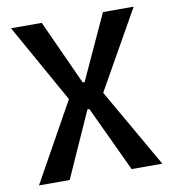

<svg xmlns="http://www.w3.org/2000/svg" viewBox="-76 -727 716 794"><g transform="rotate(-10 282.0 -330.0)"><path d="M24 0 208 -330 23 -660H152L276 -388H284L409 -660H538L352 -331L542 0H413L284 -275H276L153 0Z"/></g></svg>

Font: Bricolage Grotesque SemiCondensed Medium
Style: Regular
Weight: 500
Width: 4
Designer: Mathieu Triay
Foundry: Atelier Triay
Version: Version 1.001;gftools[0.9.33.dev8+g029e19f]